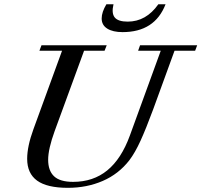

<svg xmlns="http://www.w3.org/2000/svg" viewBox="-20 -878 956 911"><path d="M561.5 -725.6Q515.6 -725.6 489 -742.2Q462.4 -758.8 462.4 -790.5Q462.4 -820.3 484.9 -857.9H518.6Q508.3 -814.9 524.4 -795.2Q540.5 -775.4 585.9 -775.4Q673.3 -775.4 731.4 -857.9H765.6Q714.4 -725.6 561.5 -725.6ZM302.2 13.2Q203.1 13.2 156 -21Q108.9 -55.2 108.9 -124.5Q108.9 -183.6 138.7 -265.1L274.4 -637.2H167L176.8 -663.1H486.3L476.1 -637.2H378.9L239.3 -255.9Q208.5 -170.9 208.5 -120.1Q208.5 -67.9 236.6 -41.5Q264.6 -15.1 326.7 -15.1Q422.4 -15.1 489 -69.6Q555.7 -124 596.2 -234.9L742.7 -637.2H635.3L644.5 -663.1H915.5L905.8 -637.2H808.1L706.5 -358.4Q672.9 -267.6 647 -210.7Q621.1 -153.8 593.8 -117.7Q543 -52.2 467.5 -19.5Q392.1 13.2 302.2 13.2Z"/></svg>

Font: Elstob 14pt Medium
Style: Italic
Weight: 500
Italic angle: -20°
Designer: Peter S. Baker
Version: Version 1.015